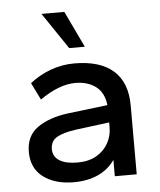

<svg xmlns="http://www.w3.org/2000/svg" viewBox="-51 -741 663 795"><g transform="rotate(-5 280.0 -343.0)"><path d="M224 10Q146 10 97.5 -26.5Q49 -63 49 -131Q49 -198 97.5 -232Q146 -266 224 -276L390 -296Q384 -349 350 -374Q316 -399 266 -399Q198 -399 118 -343L83 -414Q122 -445 169.5 -462.5Q217 -480 268 -480Q375 -480 430.5 -431Q486 -382 486 -286V0H395V-68Q368 -29 324.5 -9.5Q281 10 224 10ZM246 -70Q293 -70 325 -88.5Q357 -107 374 -137.5Q391 -168 391 -203V-224L251 -206Q199 -199 172 -183.5Q145 -168 145 -134Q145 -103 171.5 -86.5Q198 -70 246 -70ZM253 -545 151 -696H246L318 -545Z"/></g></svg>

Font: Gantari Medium
Style: Regular
Weight: 500
Designer: Anugrah Pasau
Foundry: Lafontype
Version: Version 1.000; ttfautohint (v1.8.4.7-5d5b)